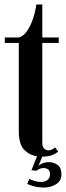

<svg xmlns="http://www.w3.org/2000/svg" viewBox="-20 -691 296 858"><path d="M175.5 147Q151 147 130 141Q109 135 101.5 131L111 108.5Q116.5 111.5 131.8 116.8Q147 122 164 122Q180.5 122 192 113.2Q203.5 104.5 203.5 88.5Q203.5 71 194.5 65.5Q185.5 60 175 60Q157 60 143 72L120.5 70L145.5 7.5Q113 3 88.5 -21.2Q64 -45.5 64 -106V-499H1.5V-523.5H64Q82.5 -527.5 98.5 -549.2Q114.5 -571 126 -603.2Q137.5 -635.5 142.5 -671H169V-523.5H242.5V-499H169V-53.5Q169 -33.5 178.2 -26.2Q187.5 -19 196 -19Q205.5 -19 214 -23.8Q222.5 -28.5 226 -32.5L240 -13.5Q228 -3 210.2 3Q192.5 9 169 9L151.5 50.5Q156 45 169.5 39.2Q183 33.5 199.5 33.5Q220.5 33.5 237.5 46.2Q254.5 59 254.5 87.5Q254.5 117 231 132Q207.5 147 175.5 147Z"/></svg>

Font: Imbue 50pt SemiBold
Style: Regular
Weight: 600
Designer: Tyler Finck
Foundry: Etcetera Type Company
Version: Version 1.102; ttfautohint (v1.8.3)